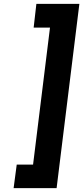

<svg xmlns="http://www.w3.org/2000/svg" viewBox="-20 -820 428 987"><path d="M50 147 66 26H150L237 -678H153L167 -800H388L271 147H50Z"/></svg>

Font: Relentless
Style: Condensed Bold Italic
Weight: 700
Width: 3
Italic angle: -7°
Designer: Sparks studio
Foundry: Sparks Studio
Version: Version 1.101